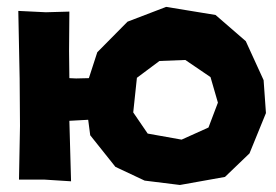

<svg xmlns="http://www.w3.org/2000/svg" viewBox="-20 -521 802 558"><path d="M462.9 -501 350.6 -458 262.7 -369.1 238.3 -293.9 201.2 -293 181.6 -293.9 180.7 -373 181.6 -487.3 113.3 -485.4 33.2 -489.3 37.1 -292 38.1 -155.3 35.2 1H109.4L186.5 5.9L181.6 -169.9L236.3 -172.9L242.2 -127.9L315.4 -36.1L400.4 3.9L502.9 16.6L633.8 -6.8L705.1 -75.2L752.9 -192.4L746.1 -288.1L694.3 -401.4L606.4 -477.5ZM443.4 -343.8 518.6 -346.7 591.8 -296.9 613.3 -222.7 585.9 -150.4 507.8 -115.2 409.2 -132.8 367.2 -194.3 377.9 -294.9Z"/></svg>

Font: MaokenAssortedSans-Lite
Style: Lite
Weight: 400
Version: Version 1.400